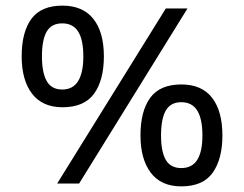

<svg xmlns="http://www.w3.org/2000/svg" viewBox="-20 -652 868 682"><path d="M569 -622H646L261 0H183ZM202 -271Q131 -271 94 -319Q57 -367 57 -452Q57 -538 91.5 -585Q126 -632 202 -632Q274 -632 311.5 -585Q349 -538 349 -452Q349 -367 314 -319Q279 -271 202 -271ZM201 -334Q239 -334 257.5 -364Q276 -394 276 -452Q276 -511 257.5 -540Q239 -569 201 -569Q163 -569 146 -540Q129 -511 129 -452Q129 -394 146 -364Q163 -334 201 -334ZM624 10Q552 10 515.5 -38.5Q479 -87 479 -171Q479 -257 513.5 -304.5Q548 -352 624 -352Q697 -352 733.5 -304.5Q770 -257 770 -171Q770 -87 735.5 -38.5Q701 10 624 10ZM624 -55Q662 -55 680.5 -84Q699 -113 699 -171Q699 -230 680.5 -259.5Q662 -289 624 -289Q586 -289 569 -259.5Q552 -230 552 -171Q552 -113 569 -84Q586 -55 624 -55Z"/></svg>

Font: gurmukhi25
Style: Book
Weight: 400
Designer: Jelle Bosma - Monotype Design Team
Foundry: Monotype Imaging Inc.
Version: Version 2.003